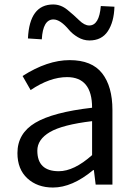

<svg xmlns="http://www.w3.org/2000/svg" viewBox="-20 -826 604 859"><path d="M217 13Q147 13 102.5 -28Q58 -69 58 -141Q58 -229 137.5 -276.5Q217 -324 392 -344Q392 -481 280 -481Q203 -481 117 -423L81 -486Q192 -557 291.5 -557Q391 -557 437 -498Q483 -439 483 -334V0H408L400 -65H397Q303 13 217 13ZM243 -60Q311 -60 392 -132V-284Q259 -268 203 -235Q147 -202 147 -152Q147 -60 243 -60ZM380 -645Q353 -645 328.5 -659.5Q304 -674 289 -692Q250 -739 219 -739Q172 -739 167 -650L105 -654Q112 -806 218 -806Q252 -806 281 -782.5Q310 -759 334 -735.5Q358 -712 379 -712Q424 -712 431 -799L492 -796Q490 -728 462.5 -686.5Q435 -645 380 -645Z"/></svg>

Font: Swei Fan Sans CJK TC
Style: Regular
Weight: 400
Version: Version 2.130